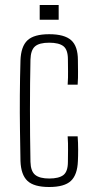

<svg xmlns="http://www.w3.org/2000/svg" viewBox="-20 -743 383 769"><path d="M62 -98Q61 -155 60 -222.5Q59 -290 59.5 -361.5Q60 -433 62 -501Q64 -557 90 -581.5Q116 -606 177 -606Q238 -606 265 -582Q292 -558 292 -502Q292 -480 292.5 -456Q293 -432 291 -404H251Q253 -433 252.5 -457.5Q252 -482 252 -505Q252 -544 234 -558Q216 -572 177 -572Q137 -572 120 -557Q103 -542 102 -504Q100 -411 100 -305Q100 -199 102 -95Q103 -57 121 -42.5Q139 -28 177 -28Q216 -28 234 -42Q252 -56 252 -95Q252 -119 252.5 -143Q253 -167 251 -197H291Q293 -172 293 -144Q293 -116 292 -98Q290 -43 264 -18.5Q238 6 177 6Q116 6 90 -18.5Q64 -43 62 -98ZM139 -664V-723H215V-664Z"/></svg>

Font: Big Shoulders Text Thin
Style: Regular
Weight: 100
Designer: Patric King
Foundry: XO Type Co
Version: Version 1.000; ttfautohint (v1.8.2)